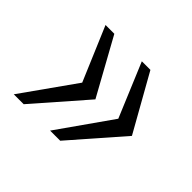

<svg xmlns="http://www.w3.org/2000/svg" viewBox="-95 -563 617 617"><g transform="rotate(45 213.0 -255.0)"><path d="M152 -254 23 -72H68L220 -246L114 -438H74ZM316 -254 188 -72H234L386 -246L278 -438H239Z"/></g></svg>

Font: United Sans Light
Style: Italic
Weight: 300
Italic angle: -8°
Designer: Pablo Impallari, Rodrigo Fuenzalida (Modified by Dan O. Williams)
Version: Version 1.000;PS 001.000;hotconv 1.0.88;makeotf.lib2.5.64775